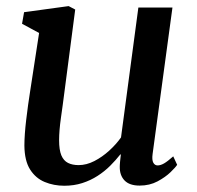

<svg xmlns="http://www.w3.org/2000/svg" viewBox="-20 -584 629 614"><path d="M185.5 10Q152 10 123 -2Q94 -14 76.2 -42Q58.5 -70 58 -118.5Q58 -135.5 59.5 -156.5Q61 -177.5 63.8 -201Q66.5 -224.5 69.8 -248Q73 -271.5 76.5 -293L105 -478.5L50.5 -508L57 -545L199.5 -564.5L220.5 -553.5L186 -289.5Q183.5 -268.5 180.5 -247.5Q177.5 -226.5 174.8 -206.8Q172 -187 170.5 -169Q169 -151 169 -135.5Q169 -104.5 176.2 -87.2Q183.5 -70 197.5 -63Q211.5 -56 231.5 -56Q256.5 -56 281.8 -69Q307 -82 329.2 -102.2Q351.5 -122.5 367 -144.5L422.5 -560H531.5L468 -91.5Q465.5 -72.5 470.2 -63.8Q475 -55 484 -55Q493.5 -55 504.8 -61.5Q516 -68 534 -84L546.5 -57Q542 -49.5 525.5 -33.5Q509 -17.5 483.8 -4Q458.5 9.5 426.5 9.5Q394 9.5 378.2 -7Q362.5 -23.5 363 -51Q363 -53 363.2 -57.5Q363.5 -62 364 -67.5Q364.5 -73 365.2 -78.8Q366 -84.5 366.5 -89.5L365 -90.5Q350.5 -72 332.5 -54Q314.5 -36 292 -21.5Q269.5 -7 243 1.5Q216.5 10 185.5 10Z"/></svg>

Font: Merriweather 24pt Medium
Style: Italic
Weight: 500
Italic angle: -7.8°
Version: Version 2.101